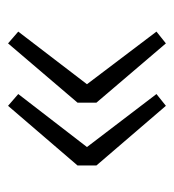

<svg xmlns="http://www.w3.org/2000/svg" viewBox="3 -524 442 489"><g transform="rotate(-90 224.5 -279.0)"><path d="M200 -78 48 -255V-303L200 -480L230 -454L95 -279L230 -102ZM359 -78 208 -255V-303L359 -480L389 -454L255 -279L389 -102Z"/></g></svg>

Font: Noto Sans HK Thin Light
Style: Regular
Weight: 300
Version: Version 2.004-H2;hotconv 1.0.118;makeotfexe 2.5.65603